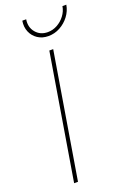

<svg xmlns="http://www.w3.org/2000/svg" viewBox="-174 -990 706 1049"><g transform="rotate(-20 179.0 -465.5)"><path d="M208 -727.5 87.4 0H64.9L185.5 -727.5ZM209 -803.2Q173.3 -803.2 147.2 -820.6Q121.1 -837.9 108.9 -866.9Q96.7 -896 102.5 -931.2H125Q117.7 -886.7 143.6 -855.7Q169.4 -824.7 212.9 -824.7Q242.2 -824.7 268.3 -839.1Q294.4 -853.5 312.7 -877.7Q331.1 -901.9 335.9 -931.2H358.4Q352.5 -896 330.6 -866.9Q308.6 -837.9 276.9 -820.6Q245.1 -803.2 209 -803.2Z"/></g></svg>

Font: Inter 16pt Thin
Style: Italic
Weight: 250
Italic angle: -9.3988°
Version: Version 4.001;git-66647c0bb